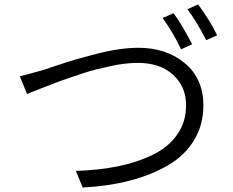

<svg xmlns="http://www.w3.org/2000/svg" viewBox="-20 -840 1040 856"><path d="M705.1 -759.8 753.9 -781.2Q791 -730.5 836.9 -642.6L787.1 -620.1Q755.9 -688.5 705.1 -759.8ZM815.4 -798.8 863.3 -820.3Q916 -749 948.2 -682.6L899.4 -661.1Q856.4 -745.1 815.4 -798.8ZM100.6 -420.9 68.4 -500Q85 -502.9 173.8 -528.3Q176.8 -529.3 233.9 -548.3Q291 -567.4 321.8 -576.2Q352.5 -585 407.2 -599.1Q461.9 -613.3 508.8 -620.1Q555.7 -627 596.7 -627Q721.7 -627 804.2 -558.1Q886.7 -489.3 886.7 -370.1Q886.7 -283.2 845.2 -214.8Q803.7 -146.5 729 -103Q654.3 -59.6 558.6 -34.7Q462.9 -9.8 348.6 -3.9L318.4 -78.1Q418.9 -81.1 503.9 -98.1Q588.9 -115.2 659.2 -148.9Q729.5 -182.6 769.5 -239.3Q809.6 -295.9 809.6 -371.1Q809.6 -453.1 752 -506.3Q694.3 -559.6 594.7 -559.6Q568.4 -559.6 537.6 -556.2Q506.8 -552.7 473.6 -545.4Q440.4 -538.1 410.2 -530.8Q379.9 -523.4 343.8 -511.2Q307.6 -499 282.7 -490.7Q257.8 -482.4 223.6 -469.2Q189.5 -456.1 174.3 -450.2Q159.2 -444.3 130.9 -433.1Q102.5 -421.9 100.6 -420.9Z"/></svg>

Font: Gen Shin Gothic Normal
Style: Regular
Weight: 300
Designer: [Source Han Sans]
Ryoko NISHIZUKA  (kana & ideographs); Paul D. Hunt (Latin, Greek & Cyrillic); Wenlong ZHANG  (bopomofo
Version: Version 1.002.20150607